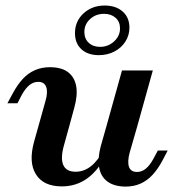

<svg xmlns="http://www.w3.org/2000/svg" viewBox="-20 -676 646 708"><path d="M234.7 -208.1 216.1 -141.1Q202.4 -92.7 213.3 -67.7Q224.2 -42.7 258.9 -42.7Q289.5 -42.7 315.7 -63.3Q341.9 -83.9 363.7 -126.6L371.8 -105.6Q341.9 -46.8 301.2 -17.7Q260.5 11.3 208.1 11.3Q140.3 11.3 112.5 -33.1Q84.7 -77.4 105.6 -153.2L121 -208.1ZM121 -208.1 147.6 -303.2Q157.3 -336.3 150.4 -355.2Q143.5 -374.2 121 -374.2Q103.2 -374.2 88.3 -362.1Q73.4 -350 59.7 -325L44.4 -295.2H7.3L27.4 -332.3Q44.4 -363.7 64.1 -385.1Q83.9 -406.5 108.9 -417.3Q133.9 -428.2 163.7 -428.2Q206.5 -428.2 230.6 -410.1Q254.8 -391.9 260.9 -358.5Q266.9 -325 254 -279L234.7 -208.1ZM371.8 -208.1 429.8 -416.1H543.5L485.5 -208.1ZM458.1 -112.9Q449.2 -79.8 455.6 -60.9Q462.1 -41.9 485.5 -41.9Q503.2 -41.9 518.1 -54.4Q533.1 -66.9 546 -91.1L562.1 -121H598.4L579 -83.9Q562.1 -52.4 542.3 -31Q522.6 -9.7 498 1.2Q473.4 12.1 441.9 12.1Q400 11.3 375.8 -6.9Q351.6 -25 345.6 -58.1Q339.5 -91.1 351.6 -137.1L371.8 -208.1H485.5ZM344.4 -472.6Q304 -472.6 280.2 -494.4Q256.5 -516.1 256.5 -554Q256.5 -597.6 287.9 -626.6Q319.4 -655.6 366.1 -655.6Q407.3 -655.6 432.3 -633.5Q457.3 -611.3 457.3 -574.2Q457.3 -546 442.3 -522.6Q427.4 -499.2 401.6 -485.9Q375.8 -472.6 344.4 -472.6ZM349.2 -503.2Q369.4 -503.2 385.9 -512.5Q402.4 -521.8 412.5 -537.1Q422.6 -552.4 422.6 -571Q422.6 -596 406 -610.5Q389.5 -625 363.7 -625Q333.1 -625 312.1 -605.6Q291.1 -586.3 291.1 -558.1Q291.1 -533.1 307.3 -518.1Q323.4 -503.2 349.2 -503.2Z"/></svg>

Font: Playfair 9pt
Style: Bold Italic
Weight: 700
Italic angle: -15.6°
Designer: Claus Eggers Sørensen
Foundry: Claus Eggers Sørensen
Version: Version 2.203